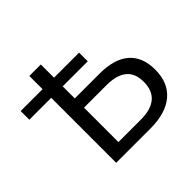

<svg xmlns="http://www.w3.org/2000/svg" viewBox="-161 -875 1067 1067"><g transform="rotate(-45 373.0 -341.5)"><path d="M649.5 -364.3C609.7 -398.7 551.4 -415.8 474.7 -415.8H279.7V-510.6H476.6V-578.7H279.7V-682.6H189.5V-578.7H17.5V-510.6H189.5V0H458.2C539.1 0 601.2 -18.4 644.5 -55.2C687.7 -92 709.3 -144.4 709.3 -212.5C709.3 -279.4 689.4 -330 649.5 -364.3ZM575.9 -107.2C548.9 -84.2 508.8 -72.7 455.4 -72.7H279.7V-343.2H455.4C509.4 -343.2 549.7 -332.1 576.4 -310C603.1 -288 616.4 -254.5 616.4 -209.8C616.4 -164.4 602.9 -130.2 575.9 -107.2Z"/></g></svg>

Font: Montserrat Ace
Style: Regular
Weight: 500
Designer: Julieta Ulanovsky
Foundry: Julieta Ulanovsky
Version: Version 1